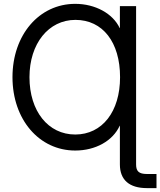

<svg xmlns="http://www.w3.org/2000/svg" viewBox="-20 -759 821 983"><path d="M676.8 -727.5H593.8V-615.2H592.8C558.1 -689.9 467.3 -739.3 365.2 -739.3C180.2 -739.3 43.9 -580.1 43.9 -363.8C43.9 -147.5 180.2 11.7 365.2 11.7C468.8 11.7 557.6 -37.6 592.8 -115.2H593.8V83C593.8 162.1 642.1 204.1 732.4 204.1H781.2V131.8H732.4C690.9 131.8 676.8 117.7 676.8 83ZM365.2 -70.3C226.6 -70.3 130.9 -189.9 130.9 -363.8C130.9 -535.6 228.5 -657.2 366.2 -657.2C505.9 -657.2 594.7 -543 594.7 -363.8C594.7 -187.5 503.4 -70.3 365.2 -70.3Z"/></svg>

Font: Raveo Display Display
Style: Regular
Weight: 400
Designer: Jakub Foglar, Rasmus Andersson (Inter)
Foundry: Jakubfoglar.com
Version: Version 1.100;Glyphs 3.2.3 (3260)